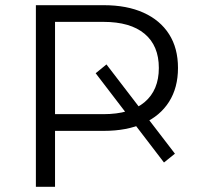

<svg xmlns="http://www.w3.org/2000/svg" viewBox="-20 -720 772 740"><path d="M118.3 0V-700H380.2Q469.1 -700 533.1 -671.1Q597.2 -642.2 631.6 -588.3Q666 -534.5 666 -458.1Q666 -382.1 631.6 -327.8Q597.2 -273.5 533.1 -244.6Q469.1 -215.6 380.2 -215.6H171.8L192.1 -236.5V0ZM612 -93.7 348.7 -437.7 390.3 -471.7 654.2 -127.7ZM192.1 -258.4 171.8 -280H378.3Q482.6 -280 537.4 -326.4Q592.2 -372.8 592.2 -458.1Q592.2 -543.8 537.4 -589.7Q482.6 -635.7 378.3 -635.7H171.8L192.1 -657.3Z"/></svg>

Font: Montserrat Alternates Thin
Style: Regular
Weight: 100
Designer: Julieta Ulanovsky
Foundry: Julieta Ulanovsky
Version: Version 9.000